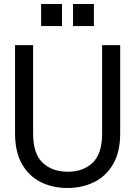

<svg xmlns="http://www.w3.org/2000/svg" viewBox="-20 -925 674 957"><path d="M316 12Q243 12 184 -17Q125 -46 90 -106.5Q55 -167 55 -260V-700H145V-259Q145 -159 192.5 -114Q240 -69 318 -69Q395 -69 442 -114Q489 -159 489 -259V-700H579V-260Q579 -167 543.5 -106.5Q508 -46 448.5 -17Q389 12 316 12ZM344 -795V-905H448V-795ZM185 -795V-905H289V-795Z"/></svg>

Font: Host Grotesk Light
Style: Regular
Weight: 400
Version: Version 1.003